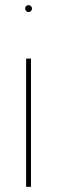

<svg xmlns="http://www.w3.org/2000/svg" viewBox="-20 -730 225 750"><path d="M92 -683C99 -683 105 -689 105 -697C105 -704 99 -710 92 -710C84 -710 78 -704 78 -697C78 -689 84 -683 92 -683ZM101 0V-501H82V0Z"/></svg>

Font: Advent Pro
Style: Thin
Weight: 100
Designer: Andreas Kalpakidis
Foundry: Andreas Kalpakidis
Version: Version 2.002 2007